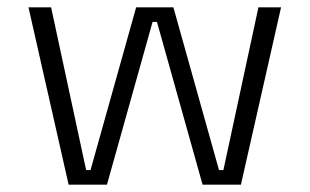

<svg xmlns="http://www.w3.org/2000/svg" viewBox="-20 -506 848 526"><path d="M168 0 58 -486H120L216 -40H228L353 -486H455L580 -40H592L688 -486H750L640 0H535L410 -446H398L273 0Z"/></svg>

Font: Space Grotesk Light
Style: Regular
Weight: 300
Designer: Florian Karsten
Foundry: Florian Karsten
Version: Version 2.000